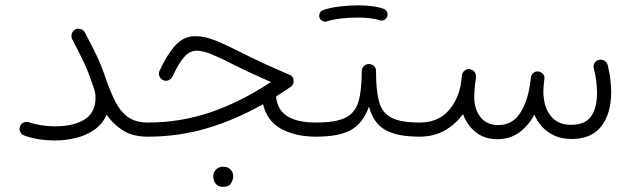

<svg xmlns="http://www.w3.org/2000/svg" viewBox="-20 -519 2435 736"><path d="M56.2 -32.7Q59.1 -43.5 68.8 -48.3Q78.6 -53.2 89.8 -50.8Q137.7 -34.7 189.9 -34.7Q262.2 -34.7 304.2 -61Q346.2 -87.4 346.2 -145Q346.2 -154.3 344.5 -162.8Q342.8 -171.4 340.3 -179.7Q337.9 -187 334.5 -196.3Q318.4 -244.1 300.8 -281.2Q283.2 -318.4 257.3 -367.7Q252 -377.4 254.9 -388.7Q257.8 -399.9 267.1 -405.3Q276.9 -410.6 288.1 -408Q299.3 -405.3 304.7 -395.5Q331.1 -346.2 349.9 -307.1Q368.7 -268.1 386.7 -214.4Q402.8 -168.5 421.4 -130.9Q439.9 -93.3 469.2 -71.3Q498.5 -49.3 546.9 -49.3H547.4Q558.6 -49.3 566.4 -41.3Q574.2 -33.2 574.2 -22Q574.2 -10.7 566.4 -2.9Q558.6 4.9 547.4 4.9H546.9Q488.8 4.9 450.9 -19.3Q413.1 -43.5 388.7 -79.1Q373 -43.5 341.8 -21.7Q310.5 0 271 9.8Q231.4 19.5 189.9 19.5Q159.7 19.5 132.1 15.4Q104.5 11.2 74.2 1Q63.5 -2 58.1 -12Q52.7 -22 56.2 -32.7Z M729 -380.4Q766.1 -380.4 810.5 -361.8Q855 -343.3 911.1 -314.5Q946.8 -296.4 990.7 -276.1Q1034.7 -255.9 1088.9 -232.9Q1105.5 -226.6 1105.5 -208Q1105.5 -192.9 1092.8 -185.1Q1064.9 -166 1038.1 -148.9Q1043.5 -96.7 1082 -73Q1120.6 -49.3 1191.9 -49.3H1192.4Q1203.6 -49.3 1211.4 -41.3Q1219.2 -33.2 1219.2 -22Q1219.2 -10.7 1211.4 -2.9Q1203.6 4.9 1192.4 4.9H1191.9Q1113.3 4.9 1058.3 -24.9Q1003.4 -54.7 988.3 -119.6Q881.3 -59.1 772.9 -27.1Q664.6 4.9 547.4 4.9Q536.1 4.9 528.1 -3.2Q520 -11.2 520 -22Q520 -33.2 528.1 -41.3Q536.1 -49.3 547.4 -49.3Q670.4 -49.3 785.6 -88.1Q900.9 -127 1018.6 -204.6Q977.1 -222.7 942.4 -238.8Q907.7 -254.9 877.9 -270Q827.6 -295.9 792.7 -310.3Q757.8 -324.7 733.4 -324.7Q708 -324.7 686.8 -301.3Q665.5 -277.8 641.1 -225.1Q637.2 -216.3 625.5 -211.2Q613.8 -206.1 602.1 -213.4Q594.2 -218.3 590.6 -228.3Q586.9 -238.3 591.8 -248Q620.6 -310.5 652.6 -345.5Q684.6 -380.4 729 -380.4ZM797.4 155.8Q797.4 142.6 807.6 131.3Q817.9 120.1 835.9 120.1Q857.4 120.1 868.2 136.7Q874 146 874 156.7Q874 168.9 866 183.1Q857.9 197.3 835 197.3Q819.8 197.3 811.5 189.9Q803.2 182.6 800.3 173.3Q797.4 165 797.4 155.8Z M1165 -22Q1165 -33.2 1173.1 -41.3Q1181.2 -49.3 1192.4 -49.3Q1266.6 -49.3 1304 -67.6Q1341.3 -85.9 1354 -129.2Q1366.7 -172.4 1366.7 -247.1Q1367.7 -259.8 1376.2 -267.1Q1384.8 -274.4 1396 -273.4Q1407.2 -272.9 1414.8 -264.6Q1422.4 -256.3 1421.4 -245.1Q1421.4 -171.9 1433.1 -129.2Q1444.8 -86.4 1480.5 -67.9Q1516.1 -49.3 1587.9 -49.3H1588.4Q1599.6 -49.3 1607.4 -41.3Q1615.2 -33.2 1615.2 -22Q1615.2 -10.7 1607.4 -2.9Q1599.6 4.9 1588.4 4.9H1587.9Q1502 4.9 1456.5 -21.2Q1411.1 -47.4 1394.5 -110.8Q1372.6 -47.4 1326.2 -21.2Q1279.8 4.9 1192.4 4.9Q1181.2 4.9 1173.1 -2.9Q1165 -10.7 1165 -22ZM1204.6 -452.1Q1202.1 -460.9 1206.3 -469.5Q1210.4 -478 1219.7 -480.5Q1245.6 -489.7 1281.5 -494.1Q1317.4 -498.5 1352.1 -498.5Q1416 -498.5 1452.6 -484.4Q1461.9 -479.5 1464.8 -470Q1467.8 -460.4 1462.4 -451.7Q1452.1 -436 1436 -441.4Q1422.4 -446.3 1399.4 -449Q1376.5 -451.7 1352.1 -451.7Q1318.4 -451.7 1286.4 -448Q1254.4 -444.3 1233.4 -437Q1224.1 -434.1 1215.6 -439Q1207 -443.8 1204.6 -452.1Z M1561.5 -22Q1561.5 -33.2 1569.3 -41.3Q1577.1 -49.3 1588.4 -49.3Q1654.8 -49.3 1694.1 -89.4Q1733.4 -129.4 1746.1 -193.4Q1747.6 -207.5 1751 -231Q1752.4 -242.2 1761.5 -248.8Q1770.5 -255.4 1781.2 -253.9Q1783.2 -253.4 1785.2 -252.9Q1785.6 -252.9 1785.6 -252.4Q1786.1 -252.4 1786.6 -252.4Q1796.4 -249 1801.3 -239.7Q1801.8 -239.3 1801.8 -238.8Q1801.8 -238.8 1802.2 -237.8Q1805.7 -231 1804.7 -222.7L1804.2 -219.2Q1803.2 -208 1801.3 -196.8Q1797.9 -170.4 1797.9 -147.5Q1797.9 -100.6 1821.8 -70.1Q1845.7 -39.6 1889.2 -39.6Q1943.8 -39.6 1973.1 -84.5Q2002.4 -129.4 2012.2 -198.2Q2013.2 -209.5 2015.1 -222.7Q2016.1 -230.5 2021 -235.8Q2021 -235.8 2021.5 -236.3Q2021.5 -236.3 2022 -236.8Q2031.2 -246.6 2043.5 -245.1Q2050.3 -244.1 2056.2 -240.2Q2069.3 -231 2066.9 -215.3L2066.4 -213.4Q2065.9 -204.1 2064.5 -195.3Q2063 -180.7 2063 -168.5Q2063 -111.3 2090.1 -75.9Q2117.2 -40.5 2168.9 -40.5Q2223.1 -40.5 2245.8 -73Q2268.6 -105.5 2268.6 -163.1Q2268.6 -206.5 2256.3 -257.3Q2253.4 -268.6 2259.3 -277.8Q2265.1 -287.1 2275.9 -289.6Q2287.1 -292 2296.9 -286.4Q2306.6 -280.8 2309.6 -269.5Q2316.9 -237.8 2319.8 -213.9Q2322.8 -189.9 2322.8 -165.5Q2322.8 -84.5 2285.4 -35.4Q2248 13.7 2171.4 13.7Q2119.6 13.7 2083.3 -11.5Q2046.9 -36.6 2028.3 -79.6Q2005.9 -37.1 1970.2 -11.2Q1934.6 14.6 1885.7 14.6Q1837.9 14.6 1804 -12.2Q1770 -39.1 1754.9 -82Q1726.6 -42.5 1684.6 -18.8Q1642.6 4.9 1588.4 4.9Q1577.1 4.9 1569.3 -2.9Q1561.5 -10.7 1561.5 -22Z"/></svg>

Font: Mikhak-FD Light
Style: Regular
Weight: 300
Designer: Amin Abedi
Version: Version 3.2